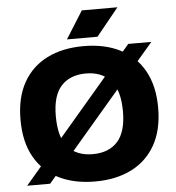

<svg xmlns="http://www.w3.org/2000/svg" viewBox="-62 -1007 982 1074"><g transform="rotate(-5 429.0 -470.0)"><path d="M429 10Q311 10 224.2 -33.5Q137.5 -77 90 -161.5Q42.5 -246 42.5 -370Q42.5 -494 90 -578.5Q137.5 -663 224.2 -706.5Q311 -750 429 -750Q547.5 -750 634.2 -706.2Q721 -662.5 768.2 -577.8Q815.5 -493 815.5 -370Q815.5 -247 768 -162.2Q720.5 -77.5 633.8 -33.8Q547 10 429 10ZM429 -143.5Q519 -143.5 568.2 -197.8Q617.5 -252 617.5 -366.5Q617.5 -486.5 567.5 -541.5Q517.5 -596.5 429 -596.5Q341 -596.5 291 -543Q241 -489.5 241 -373.5Q241 -252.5 290.2 -198Q339.5 -143.5 429 -143.5ZM176.5 0.5H47.5L680 -740.5H809.5ZM340.5 -795.5 437.5 -950H637.5L512 -795.5Z"/></g></svg>

Font: Encode Sans Semi Expanded ExtraBold
Style: Regular
Weight: 800
Width: 6
Designer: Multiple Designers
Foundry: Impallari Type
Version: Version 3.000; ttfautohint (v1.8.3) -l 8 -r 50 -G 200 -x 14 